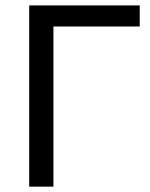

<svg xmlns="http://www.w3.org/2000/svg" viewBox="-20 -696 561 716"><path d="M179.2 -597.2V0H88.9V-675.8H501V-597.2Z"/></svg>

Font: ClearSansRegular
Style: Regular
Weight: 400
Foundry: Intel Corporation
Version: Version 1.00